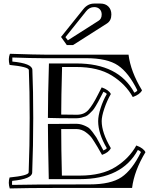

<svg xmlns="http://www.w3.org/2000/svg" viewBox="-20 -1043 877 1086"><path d="M466.8 -713.9H221.2Q160.2 -713.9 49.8 -717.8V-694.8Q162.1 -684.1 163.1 -647.9Q168 -533.2 168 -375Q168 -220.2 162.1 -66.9Q161.1 -30.8 48.8 -20Q46.9 -2.9 48.8 2.9Q143.1 0 486.8 0Q606.9 0 667.5 -41Q728 -82 776.9 -182.1Q772.9 -189.9 759.8 -194.8Q670.9 -29.8 432.1 -29.8H255.9Q251 -243.2 251 -341.8L410.2 -342.8Q431.2 -342.8 449.5 -335.9Q467.8 -329.1 478.8 -322Q489.7 -314.9 504.4 -294.9Q519 -274.9 524.9 -265.9Q530.8 -256.8 545.4 -228.5Q560.1 -200.2 564.9 -191.9Q580.1 -198.2 584 -205.1Q535.2 -288.1 535.2 -357.9Q535.2 -388.2 549.1 -431.6Q563 -475.1 584 -511.2Q580.1 -518.1 564.9 -523.9Q561 -517.1 549.6 -494.6Q538.1 -472.2 534.4 -465.6Q530.8 -459 520.3 -441.4Q509.8 -423.8 503.9 -418Q498 -412.1 486.6 -400.6Q475.1 -389.2 464.6 -385Q454.1 -380.9 439.9 -377.4Q425.8 -374 410.2 -374Q305.2 -374 251 -376Q251 -494.1 256.8 -684.1H412.1Q650.9 -684.1 739.7 -519Q752.9 -523.9 756.8 -532.2Q708 -631.8 647.5 -672.9Q586.9 -713.9 466.8 -713.9ZM534.2 -507.8 555.2 -548.8Q596.2 -534.2 606.9 -511.2Q585 -473.1 570.1 -429Q555.2 -384.8 555.2 -357.9Q555.2 -293 606.9 -205.1Q595.2 -180.2 557.1 -167Q539.1 -196.8 530.8 -212.9Q510.7 -246.1 499.3 -262.5Q487.8 -278.8 464.8 -295.4Q441.9 -312 414.1 -313H326.2Q326.2 -205.1 330.1 -49.8H431.2Q555.2 -49.8 633.1 -98.4Q710.9 -147 751 -220.2Q792 -205.1 802.7 -182.1Q738.8 -76.2 727.1 20H321.8Q128.9 20 35.2 22.9Q24.9 -8.8 34.2 -39.1Q141.1 -49.8 142.1 -67.9Q147.9 -221.2 147.9 -375Q147.9 -532.2 143.1 -647Q142.1 -665 34.2 -675.8Q24.9 -710 36.1 -738.8Q186 -733.9 234.9 -733.9H707Q718.8 -638.2 783.2 -532.2Q772 -508.8 731 -494.1Q690.9 -566.9 613 -615.5Q535.2 -664.1 411.1 -664.1H331.1Q326.2 -488.8 326.2 -395Q356.9 -394 415 -394Q456.1 -394 480.5 -421.6Q504.9 -449.2 534.2 -507.8ZM467.8 -980 350.1 -833 363.8 -814.9 537.1 -925.3Q555.2 -936 555.2 -960.9Q555.2 -980 543.5 -991.5Q531.7 -1002.9 513.2 -1002.9Q485.8 -1002.9 467.8 -980ZM325.2 -834 452.1 -992.2Q477.1 -1022.9 513.2 -1022.9H547.9Q576.2 -1022.9 593 -1006.1Q609.9 -989.3 609.9 -960.9Q609.9 -926.3 585 -910.2L393.1 -788.1H357.9Z"/></svg>

Font: Jacques Francois Shadow
Style: Regular
Weight: 400
Designer: Alexei Vanyashin, Nikita Kanarev (i@xarsok.ru)
Foundry: Cyreal (www.cyreal.org)
Version: Version 1.003